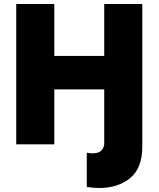

<svg xmlns="http://www.w3.org/2000/svg" viewBox="-20 -720 791 958"><path d="M61 -700H251V-441H500V-700H690V11Q690 119 629.5 168.5Q569 218 476 218Q448 218 413 213V42Q430 45 443 45Q494 45 500 0V-274H251V0H61Z"/></svg>

Font: Chess Sans ExtraBold
Style: Regular
Weight: 800
Designer: Wolf Bōese
Foundry: Wolf Bōese
Version: Version 7.223